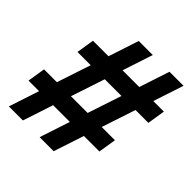

<svg xmlns="http://www.w3.org/2000/svg" viewBox="-195 -872 1015 1015"><g transform="rotate(45 312.5 -365.0)"><path d="M131 0H26L82 -170H3L19 -270H115L178 -460H79L95 -560H211L267 -730H372L316 -560H441L497 -730H602L546 -560H625L609 -460H513L450 -270H549L533 -170H417L361 0H256L312 -170H187ZM283 -460 220 -270H345L408 -460Z"/></g></svg>

Font: JetBrains Mono Extra Bold
Style: Italic
Weight: 800
Italic angle: -9°
Monospace: yes
Designer: Philipp Nurullin, Konstantin Bulenkov
Foundry: JetBrains
Version: 2.002